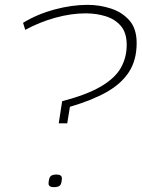

<svg xmlns="http://www.w3.org/2000/svg" viewBox="-20 -770 583 791"><path d="M222 -262 236 -353Q339 -380 397 -414.5Q455 -449 478.5 -491.5Q502 -534 502 -585Q502 -635 478 -663Q454 -691 415.5 -703Q377 -715 333 -715Q273 -715 208 -697Q143 -679 84 -647L75 -676Q134 -712 205 -731Q276 -750 341 -750Q390 -750 436.5 -735Q483 -720 513 -686Q543 -652 543 -593Q543 -522 511 -473Q479 -424 418 -390Q357 -356 268 -330L257 -262ZM180 -14Q181 -37 188.5 -44Q196 -51 213 -51Q235 -51 235 -35Q234 -12 226.5 -5.5Q219 1 202 1Q180 1 180 -14Z"/></svg>

Font: Georama Extended ExtraLight
Style: Italic
Weight: 200
Width: 7
Italic angle: -9°
Designer: Jean-Baptiste Levee
Foundry: Production Type
Version: Version 1.000